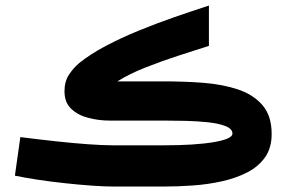

<svg xmlns="http://www.w3.org/2000/svg" viewBox="-20 -685 1051 705"><path d="M580.1 0H399.9Q365.2 0 316.9 -3.4Q268.6 -6.8 216.6 -12.5Q164.6 -18.1 116.7 -25.4Q68.8 -32.7 34.7 -40L54.7 -181.6Q119.6 -173.3 184.3 -166.3Q249 -159.2 304.2 -155.3Q359.4 -151.4 395 -151.4H579.6Q696.3 -151.4 764.9 -163.1Q833.5 -174.8 833.5 -194.3Q833.5 -211.9 808.1 -221.9Q782.7 -231.9 743.4 -236.1Q704.1 -240.2 662.1 -241.2Q620.1 -242.2 586.4 -242.2H383.3Q343.3 -242.2 304.9 -252Q266.6 -261.7 241.7 -285.2Q216.8 -308.6 216.8 -350.1Q216.8 -386.2 233.6 -411.4Q250.5 -436.5 271 -453.6Q311.5 -486.3 367.9 -516.1Q424.3 -545.9 489.3 -572.5Q554.2 -599.1 620.6 -622.1Q687 -645 747.1 -664.6V-516.6Q694.8 -500 633.3 -480Q571.8 -460 513.2 -436.8Q454.6 -413.6 411.1 -386.2H584Q656.7 -386.2 726.8 -380.9Q796.9 -375.5 853.5 -356.7Q910.2 -337.9 943.8 -298.8Q977.5 -259.8 977.5 -192.9Q977.5 -142.1 953.4 -107.7Q929.2 -73.2 887.9 -52Q846.7 -30.8 794.9 -19.3Q743.2 -7.8 687.7 -3.9Q632.3 0 580.1 0Z"/></svg>

Font: Vazirmatn RD UI Black
Style: Regular
Weight: 900
Designer: Saber Rastikerdar
Foundry: Saber Rastikerdar
Version: Version 33.003